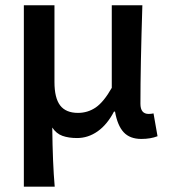

<svg xmlns="http://www.w3.org/2000/svg" viewBox="-20 -511 640 723"><path d="M69.8 191.9V-491.2H185.1V-202.1Q185.1 -142.1 206.5 -114Q228 -85.9 273.9 -85.9Q310.5 -85.9 340.6 -106.4Q370.6 -127 400.9 -180.2V-491.2H516.1Q508.8 -260.7 508.8 -120.1Q508.8 -82 540 -82Q549.3 -82 558.1 -84L573.2 2Q546.9 12.2 512.2 12.2Q469.2 12.2 445.8 -12.9Q422.4 -38.1 413.1 -90.8H409.2Q383.8 -42 347.9 -16.6Q312 8.8 270 8.8Q238.3 8.8 215.1 0.5Q191.9 -7.8 176.8 -30.8Q178.2 103.5 186 191.9Z"/></svg>

Font: Office Code Pro Medium
Style: Regular
Weight: 500
Designer: Nathan Rutzky & Paul D. Hunt
Foundry: Adobe Systems Incorporated
Version: Version 1.004;PS 001.004;hotconv 1.0.70;makeotf.lib2.5.58329